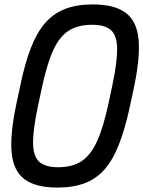

<svg xmlns="http://www.w3.org/2000/svg" viewBox="-20 -834 648 868"><path d="M240 14Q141 14 90.5 -24Q40 -62 32.5 -145Q25 -228 54 -364L71 -444Q92 -546 119.5 -617Q147 -688 185 -731Q223 -774 275.5 -794Q328 -814 399 -814Q498 -814 548.5 -776Q599 -738 606.5 -655Q614 -572 585 -436L568 -356Q546 -254 518.5 -183Q491 -112 453.5 -69Q416 -26 363.5 -6Q311 14 240 14ZM243 -78Q306 -78 347.5 -104.5Q389 -131 418 -194Q447 -257 470 -364L487 -444Q510 -552 509.5 -612.5Q509 -673 482 -697.5Q455 -722 396 -722Q333 -722 291 -695.5Q249 -669 220.5 -606.5Q192 -544 169 -436L152 -356Q129 -248 129.5 -187.5Q130 -127 157.5 -102.5Q185 -78 243 -78Z"/></svg>

Font: Victor Mono Thin
Style: Italic
Weight: 100
Italic angle: -12°
Monospace: yes
Designer: Rune Bjørnerås
Version: Version 1.561;gftools[0.9.30]